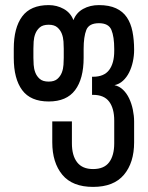

<svg xmlns="http://www.w3.org/2000/svg" viewBox="-20 -727 580 753"><path d="M230 -536V-500C230 -492.7 229.7 -483.7 229 -473C228.3 -462.3 226.2 -452.2 222.5 -442.5C218.8 -432.8 213 -424.5 205 -417.5C197 -410.5 185.7 -407 171 -407C155.7 -407 144 -410.5 136 -417.5C128 -424.5 122.2 -432.8 118.5 -442.5C114.8 -452.2 112.7 -462.3 112 -473C111.3 -483.7 111 -492.7 111 -500V-536C111 -544 111.3 -553.3 112 -564C112.7 -574.7 114.8 -584.8 118.5 -594.5C122.2 -604.2 128 -612.5 136 -619.5C144 -626.5 155.7 -630 171 -630C185.7 -630 197 -626.5 205 -619.5C213 -612.5 218.8 -604.2 222.5 -594.5C226.2 -584.8 228.3 -574.7 229 -564C229.7 -553.3 230 -544 230 -536ZM429 -393C441.7 -395.7 452.8 -401.5 462.5 -410.5C472.2 -419.5 480.2 -430.3 486.5 -443C492.8 -455.7 497.7 -469.7 501 -485C504.3 -500.3 506 -515.7 506 -531C506 -557.7 503.8 -581.8 499.5 -603.5C495.2 -625.2 487.8 -643.7 477.5 -659C467.2 -674.3 453 -686.2 435 -694.5C417 -702.8 394.7 -707 368 -707C344.7 -707 324 -702 306 -692C288 -682 275.3 -667.3 268 -648C260.7 -667.3 248 -682 230 -692C212 -702 192.3 -707 171 -707C123.7 -707 89 -692.2 67 -662.5C45 -632.8 34 -590.7 34 -536V-500C34 -445.3 45 -403.2 67 -373.5C89 -343.8 123.7 -329 171 -329C217.7 -329 252.2 -343.8 274.5 -373.5C296.8 -403.2 308 -445.3 308 -500V-535C308 -567 311.5 -591.8 318.5 -609.5C325.5 -627.2 342 -636 368 -636C393.3 -636 409.7 -627.2 417 -609.5C424.3 -591.8 428 -567 428 -535V-527C428 -495 421.3 -470.2 408 -452.5C394.7 -434.8 373.7 -426 345 -426H341V-355H345C373.7 -355 394.7 -346.2 408 -328.5C421.3 -310.8 428 -286 428 -254V-165C428 -133 421.3 -108.2 408 -90.5C394.7 -72.8 373.7 -64 345 -64C317 -64 296.2 -72.8 282.5 -90.5C268.8 -108.2 262 -133 262 -165V-251H185V-169C185 -115.7 198.2 -73.2 224.5 -41.5C250.8 -9.8 291 6 345 6C399 6 439.3 -9.8 466 -41.5C492.7 -73.2 506 -115.7 506 -169V-250C506 -265.3 504.3 -281 501 -297C497.7 -313 492.8 -327.7 486.5 -341C480.2 -354.3 472.2 -365.7 462.5 -375C452.8 -384.3 441.7 -390.3 429 -393Z"/></svg>

Font: Bebas Neue Regular two
Style: Regular2
Weight: 400
Designer: Ryoichi Tsunekawa & LGV (GE)
Foundry: Free Software Foundation, Inc.
Version: Version 1.003 August 13, 2016